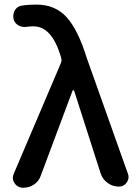

<svg xmlns="http://www.w3.org/2000/svg" viewBox="-20 -830 615 854"><path d="M161.1 -47.9Q152.3 -22.5 128.9 -7.8Q108.4 4.9 85.9 4.9Q82 4.9 78.1 4.9Q55.7 2.9 43.9 -16.6Q37.1 -27.3 37.1 -39.1Q37.1 -47.9 41 -56.6L251 -549.8Q254.9 -558.6 252.9 -568.4L250 -580.1Q210 -712.9 128.9 -712.9Q114.3 -712.9 101.6 -710.9Q95.7 -710 89.8 -710Q76.2 -710 64.5 -715.8Q46.9 -724.6 41 -742.2Q39.1 -750 39.1 -757.8Q39.1 -770.5 44.9 -782.2Q54.7 -800.8 75.2 -804.7Q103.5 -809.6 141.6 -809.6Q225.6 -809.6 276.4 -753.4Q327.1 -697.3 365.2 -574.2L548.8 -57.6Q551.8 -49.8 551.8 -43Q551.8 -30.3 543.9 -18.6Q531.2 0 508.8 0Q481.4 0 459 -16.1Q436.5 -32.2 427.7 -58.6L309.6 -426.8Q308.6 -428.7 306.2 -428.7Q303.7 -428.7 302.7 -426.8Z"/></svg>

Font: Gen Jyuu GothicX Medium
Style: Regular
Weight: 500
Designer: Ryoko NISHIZUKA (kana &amp; ideographs); Paul D. Hunt (Latin, Greek &amp; Cyrillic); Wenlong ZHANG (bopomofo); Sandoll C
Version: Version 1.058.20140828